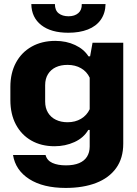

<svg xmlns="http://www.w3.org/2000/svg" viewBox="-20 -747 673 944"><path d="M303 177Q192 177 124 133.5Q56 90 44 15H204Q211 42 237.5 54Q264 66 304 66Q343 66 369 55Q395 44 408 23Q421 2 421 -27V-108H414Q391 -69 346 -48.5Q301 -28 248 -28Q183 -28 134 -56Q85 -84 58 -135Q31 -186 31 -255V-320Q31 -388 58.5 -439Q86 -490 136 -518Q186 -546 252 -546Q306 -546 349.5 -525.5Q393 -505 415 -470H423L435 -537H586V-41Q586 31 551 79.5Q516 128 452.5 152.5Q389 177 303 177ZM312 -146Q350 -146 378.5 -163Q407 -180 421 -210V-365Q407 -395 378.5 -411.5Q350 -428 312 -428Q279 -428 254.5 -416.5Q230 -405 216 -382.5Q202 -360 202 -328V-248Q202 -216 216 -193Q230 -170 255 -158Q280 -146 312 -146ZM316 -586Q231 -586 183 -623.5Q135 -661 134 -727H250Q250 -696 268.5 -681.5Q287 -667 317 -667Q347 -667 365 -682.5Q383 -698 382 -727H499Q498 -682 475.5 -650Q453 -618 412 -602Q371 -586 316 -586Z"/></svg>

Font: Hubot Sans
Style: Bold
Weight: 700
Designer: Deni Anggara
Foundry: GitHub, Inc., Subsidiary of Microsoft Corporation
Version: Version 2.000